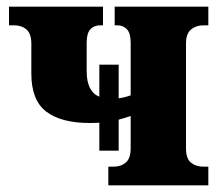

<svg xmlns="http://www.w3.org/2000/svg" viewBox="-20 -556 668 576"><path d="M278 -104V-188Q264 -187 249 -187Q164 -187 119 -221Q74 -255 74 -335V-425Q74 -455 59.5 -467.5Q45 -480 23 -480H7V-536H289V-480H281Q262 -480 251 -468Q240 -456 240 -428V-343Q240 -281 278 -266V-362H336V-261Q356 -264 372 -270V-428Q372 -456 361 -468Q350 -480 332 -480H324V-536H605V-480H590Q568 -480 553 -467.5Q538 -455 538 -425V-111Q538 -80 553 -68Q568 -56 590 -56H605V0H305V-56H321Q343 -56 357.5 -68.5Q372 -81 372 -111V-208Q355 -202 336 -197V-104Z"/></svg>

Font: Noto Serif SemiCondensed ExtraBold
Style: Regular
Weight: 800
Width: 4
Designer: Monotype Design Team
Foundry: Monotype Imaging Inc.
Version: Version 2.015